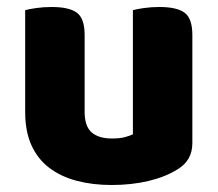

<svg xmlns="http://www.w3.org/2000/svg" viewBox="-20 -513 622 549"><path d="M52 -484Q63 -487 83.5 -490Q104 -493 128 -493Q178 -493 200 -476.5Q222 -460 222 -413V-193Q222 -152 242 -134.5Q262 -117 300 -117Q323 -117 337.5 -121Q352 -125 360 -129V-484Q371 -487 391.5 -490Q412 -493 436 -493Q486 -493 508 -476.5Q530 -460 530 -413V-104Q530 -54 488 -29Q453 -7 404.5 4.5Q356 16 299 16Q245 16 199.5 4Q154 -8 121 -33Q88 -58 70 -97.5Q52 -137 52 -193Z"/></svg>

Font: Baloo 2 Latin ExtraBold
Style: Regular
Weight: 400
Designer: Sarang Kulkarni and Ek Type
Foundry: Ek Type
Version: Version 1.001